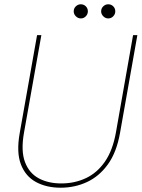

<svg xmlns="http://www.w3.org/2000/svg" viewBox="-20 -864 661 896"><path d="M263 12Q197 12 148 -14.5Q99 -41 77.5 -97Q56 -153 72 -243L153 -700H173L92 -245Q77 -160 96.5 -108Q116 -56 160.5 -32Q205 -8 266 -8Q328 -8 380.5 -32.5Q433 -57 469.5 -109.5Q506 -162 521 -246L601 -700H621L540 -243Q524 -153 483.5 -97Q443 -41 386 -14.5Q329 12 263 12ZM357 -778Q344 -778 334 -788Q324 -798 324 -811Q324 -825 334 -834.5Q344 -844 357 -844Q371 -844 380.5 -834.5Q390 -825 390 -811Q390 -798 380.5 -788Q371 -778 357 -778ZM485 -778Q472 -778 462 -788Q452 -798 452 -811Q452 -825 462 -834.5Q472 -844 485 -844Q499 -844 508.5 -834.5Q518 -825 518 -811Q518 -798 508.5 -788Q499 -778 485 -778Z"/></svg>

Font: DM Sans 18pt Thin
Style: Italic
Weight: 250
Italic angle: -10°
Designer: Colophon Foundry, Jonny Pinhorn
Foundry: Colophon Foundry
Version: Version 4.004;gftools[0.9.30]